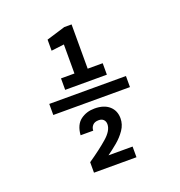

<svg xmlns="http://www.w3.org/2000/svg" viewBox="-127 -806 854 913"><g transform="rotate(-20 300.0 -349.5)"><path d="M200 -417V-475H268V-622L203 -614V-670L298 -699H335V-475H411V-417ZM106 -324V-380H494V-324ZM194 0V-53Q254 -94 293.5 -128.5Q333 -163 333 -195Q333 -209 324.5 -218Q316 -227 300 -227Q279 -227 269 -215.5Q259 -204 259 -189H195Q199 -241 229 -263.5Q259 -286 300 -286Q348 -286 374.5 -262.5Q401 -239 401 -200Q401 -169 382.5 -142Q364 -115 337.5 -93Q311 -71 287 -54H409V0Z"/></g></svg>

Font: DM Mono
Style: Regular
Weight: 400
Designer: Colophon Foundry
Foundry: Colophon Foundry
Version: Version 1.000; ttfautohint (v1.8.2.53-6de2)